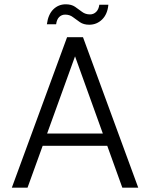

<svg xmlns="http://www.w3.org/2000/svg" viewBox="-20 -873 697 893"><path d="M35 0 292 -700H366L623 0H549L329 -611L108 0ZM149 -195 170 -252H485L506 -195ZM395 -758Q369 -758 351.5 -770Q334 -782 319 -793.5Q304 -805 283 -805Q267 -805 255.5 -794Q244 -783 241 -760H198Q204 -806 228 -829.5Q252 -853 286 -853Q312 -853 329 -841.5Q346 -830 361.5 -818Q377 -806 399 -806Q415 -806 427 -817.5Q439 -829 442 -851H484Q480 -807 455 -782.5Q430 -758 395 -758Z"/></svg>

Font: DM Sans 10pt Light
Style: Regular
Weight: 300
Version: Version 4.004;gftools[0.9.30]